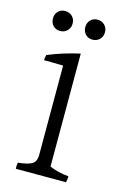

<svg xmlns="http://www.w3.org/2000/svg" viewBox="-97 -740 453 688"><g transform="rotate(15 130.0 -396.0)"><path d="M204.5 -628.5Q194 -618 178 -618Q162 -618 152 -628.5Q142 -639 142 -655Q142 -671 152 -681.5Q162 -692 178 -692Q194 -692 204.5 -681.5Q215 -671 215 -655Q215 -639 204.5 -628.5ZM84.5 -628.5Q74 -618 58 -618Q42 -618 32 -628.5Q22 -639 22 -655Q22 -671 32 -681.5Q42 -692 58 -692Q74 -692 84.5 -681.5Q95 -671 95 -655Q95 -639 84.5 -628.5ZM101 -169V-501Q72 -502 55.5 -502Q39 -502 30 -502Q30 -512 33 -522Q88 -545 151 -559V-140Q182 -126 222 -123Q222 -109 219 -100H33Q32 -109 34 -123Q73 -127 87 -136.5Q101 -146 101 -169Z"/></g></svg>

Font: Halant Light
Style: Regular
Weight: 300
Designer: Hitesh Malaviya (Devanagari), Satya Rajpurohit (Latin)
Foundry: Indian Type Foundry
Version: Version 1.101;PS 1.0;hotconv 1.0.78;makeotf.lib2.5.61930; tt